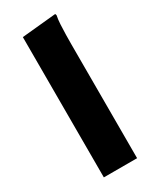

<svg xmlns="http://www.w3.org/2000/svg" viewBox="-195 -820 724 880"><g transform="rotate(-30 167.0 -380.0)"><path d="M79.2 -742.4 260.4 -760 263.2 -752Q259.2 -734 257.7 -707Q256.2 -680 255.7 -652Q255.2 -624 255.2 -604V0H79.2Z"/></g></svg>

Font: Kufam
Style: Italic
Weight: 400
Italic angle: -11°
Designer: Artur Schmal
Foundry: Original Type
Version: Version 1.301; ttfautohint (v1.8.3)